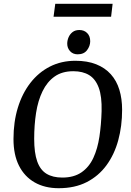

<svg xmlns="http://www.w3.org/2000/svg" viewBox="-20 -980 692 1011"><path d="M289 11Q216 11 162.5 -19.5Q109 -50 80 -107.5Q51 -165 51 -248Q51 -338 74 -413Q97 -488 140 -543.5Q183 -599 243 -629.5Q303 -660 377 -660Q440 -660 486.5 -641.5Q533 -623 563.5 -589Q594 -555 608.5 -507.5Q623 -460 623 -402Q623 -316 602.5 -241Q582 -166 540.5 -109.5Q499 -53 436.5 -21Q374 11 289 11ZM308 -45Q369 -45 409 -72.5Q449 -100 471.5 -148.5Q494 -197 503.5 -260.5Q513 -324 515 -395Q517 -472 500 -518Q483 -564 449.5 -584.5Q416 -605 366 -605Q307 -605 267.5 -577Q228 -549 204 -499.5Q180 -450 170 -386Q160 -322 160 -249Q160 -175 176 -130Q192 -85 225 -65Q258 -45 308 -45ZM389 -694Q364 -694 349 -710.5Q334 -727 334 -750Q334 -767 341 -783.5Q348 -800 362 -811Q376 -822 398 -822Q423 -822 439 -806Q455 -790 455 -763Q455 -738 438.5 -716Q422 -694 389 -694ZM262 -892 271 -960H573L565 -892Z"/></svg>

Font: Faustina Medium
Style: Italic
Weight: 500
Italic angle: -8°
Designer: Alfonso Garcia
Foundry: http://www.omnibus-type.com
Version: Version 1.200